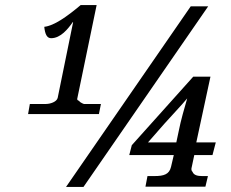

<svg xmlns="http://www.w3.org/2000/svg" viewBox="-20 -739 912 759"><path d="M91 -288H371L379 -328H311C314 -328 298 -331 292 -341C289 -340 286 -344 285 -347L362 -719H299C243 -672 193 -637 155 -633C158 -603 166 -588 182 -588C220 -588 249 -625 268 -652L269 -651L208 -352C204 -336 178 -328 162 -328H98ZM241 0H310L803 -714H734ZM555 -1H792L802 -43H779C762 -43 746 -46 741 -60C737 -62 736 -71 737 -74L748 -126H820L833 -176H756L812 -436H744L501 -165L491 -126H667L656 -79C649 -50 628 -43 591 -43H563ZM565 -176 629 -249C660 -284 697 -322 720 -350C710 -316 694 -260 687 -223L677 -176Z"/></svg>

Font: Noto Serif Semi
Style: Italic
Weight: 600
Italic angle: -12°
Designer: Monotype Design Team
Foundry: Monotype Imaging Inc.
Version: Version 1.901